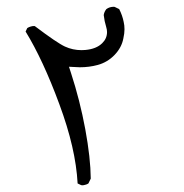

<svg xmlns="http://www.w3.org/2000/svg" viewBox="-20 -389 540 564"><path d="M218.3 154.8Q219.7 155.3 221.4 155.3Q223.1 155.3 225.6 155Q228 154.8 230.5 153.8Q235.4 152.8 239.7 149.9L246.6 135.7Q246.1 75.2 230.5 -9.5Q214.8 -94.2 188.5 -174.8L182.6 -192.9Q208.5 -191.4 214.4 -191.4Q242.2 -191.4 267.1 -198.2Q295.9 -206.1 316.7 -227.8Q337.4 -249.5 342.3 -275.9Q345.7 -291 345.7 -303Q345.7 -314.9 343.3 -324.7Q339.4 -344.2 330.1 -362.3L316.9 -368.7Q315.4 -369.1 314.5 -369.1Q301.8 -369.1 292.5 -362.3Q286.1 -354.5 284.7 -344.7Q286.6 -327.1 292 -309.6Q294.4 -301.8 294.4 -294.9Q294.4 -275.9 280.3 -262.2Q263.2 -245.1 230.5 -242.2Q224.6 -241.7 219.2 -241.7Q193.8 -241.7 170.9 -252.2Q147.9 -262.7 82 -312.5Q81.5 -312.5 78.4 -312.5Q75.2 -312.5 70.1 -311Q64.9 -309.6 60.1 -306.6L55.2 -296.4Q106.4 -212.9 154.3 -83Q202.6 46.9 208 149.9Z"/></svg>

Font: NaikaiFont
Style: ExtraLight
Weight: 200
Version: Version 1.89